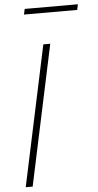

<svg xmlns="http://www.w3.org/2000/svg" viewBox="-60 -931 492 967"><g transform="rotate(-5 186.0 -447.5)"><path d="M181 -709H216L65 0H30ZM97 -867 103 -895H372L366 -867Z"/></g></svg>

Font: Raleway Thin ExtraLight
Style: Italic
Weight: 250
Italic angle: -12°
Version: Version 4.026